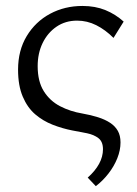

<svg xmlns="http://www.w3.org/2000/svg" viewBox="-20 -443 470 658"><path d="M308.4 195 280.6 165.7Q306.3 142.9 319.6 118.4Q332.9 93.8 332.9 68.5Q332.9 42.5 317.4 30.5Q301.9 18.5 277.9 13.6Q253.9 8.6 227.5 4Q193.7 -2.6 160.6 -15.5Q127.5 -28.4 100.7 -51.2Q74 -74.1 58 -111.8Q41.9 -149.5 41.9 -204.3Q41.9 -270.1 71.6 -319.4Q101.4 -368.7 151.5 -395.7Q201.6 -422.6 262.6 -422.6Q306.4 -422.6 341.2 -408.4Q376.1 -394.1 403.8 -369L369 -313.1Q341.2 -340.9 310 -356.6Q278.8 -372.3 244.1 -372.3Q204.1 -372.3 173.6 -351.5Q143.2 -330.7 126.1 -295.6Q109.1 -260.5 109.1 -216.2Q109.1 -164.1 130 -130.6Q150.9 -97.2 185.9 -79Q220.9 -60.9 262.3 -54Q292 -48.8 316.1 -41.1Q340.3 -33.4 357.4 -22.1Q374.5 -10.9 383.7 5.3Q393 21.5 393 45.3Q393 71.8 382 99.4Q371 126.9 351.8 151.6Q332.6 176.4 308.4 195Z"/></svg>

Font: Ysabeau
Style: Bold
Weight: 700
Designer: Christian Thalmann (Catharsis Fonts)
Version: Version 2.000;gftools[0.9.27.dev2+g8671c4b]